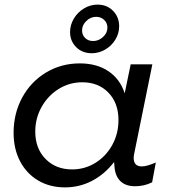

<svg xmlns="http://www.w3.org/2000/svg" viewBox="-20 -808 743 833"><path d="M497 -694Q497 -663 480.5 -636Q464 -609 436.5 -593Q409 -577 378 -577Q337 -577 310.5 -603.5Q284 -630 284 -669Q284 -700 300.5 -727.5Q317 -755 344.5 -771.5Q372 -788 403 -788Q444 -788 470.5 -761Q497 -734 497 -694ZM336 -676Q336 -656 349.5 -643Q363 -630 384 -630Q408 -630 427 -647.5Q446 -665 446 -688Q446 -708 432 -721.5Q418 -735 397 -735Q373 -735 354.5 -717Q336 -699 336 -676ZM39 -232Q39 -316 76.5 -385Q114 -454 180 -493.5Q246 -533 326 -533Q400 -533 450.5 -499Q501 -465 521 -403L547 -529H641L563 -145Q560 -133 560 -123Q560 -86 595 -86Q617 -86 656 -103L640 -17Q606 0 566 0Q526 0 503.5 -21Q481 -42 477 -81L475 -105Q434 -52 379.5 -23.5Q325 5 262 5Q196 5 145.5 -25Q95 -55 67 -108.5Q39 -162 39 -232ZM494 -287Q494 -361 450.5 -406Q407 -451 337 -451Q281 -451 234.5 -422Q188 -393 160.5 -344Q133 -295 133 -237Q133 -164 177.5 -118.5Q222 -73 293 -73Q348 -73 394 -101.5Q440 -130 467 -179Q494 -228 494 -287Z"/></svg>

Font: TypoPRO Montserrat Alternates
Style: Italic
Weight: 400
Italic angle: -11.3°
Designer: Julieta Ulanovsky
Foundry: Julieta Ulanovsky
Version: Version 6.001